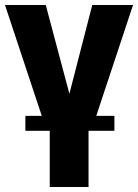

<svg xmlns="http://www.w3.org/2000/svg" viewBox="-22 -548 555 772"><path d="M-2 -528 146 -82H80V-22H178V204H334V-22H438V-82H365L513 -528H349L257 -171L162 -528Z"/></svg>

Font: Aerodynamic
Style: Bd
Weight: 500
Designer: Google
Version: Version 2.000980; 2014